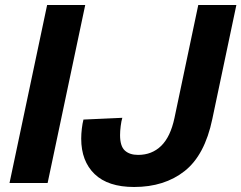

<svg xmlns="http://www.w3.org/2000/svg" viewBox="-20 -730 963 766"><path d="M18 0 168 -710H320L170 0ZM515 16Q411 16 357.5 -35.5Q304 -87 304 -177Q304 -196 306.5 -217Q309 -238 313 -253L468 -260Q464 -247 461.5 -227Q459 -207 459 -191Q459 -147 478 -129.5Q497 -112 531 -112Q586 -112 623 -148Q660 -184 676 -259L771 -710H923L827 -255Q797 -111 716.5 -47.5Q636 16 515 16Z"/></svg>

Font: Geist
Style: Bold Italic
Weight: 700
Italic angle: -12°
Designer: Basement.studio, Andrés Briganti, Mateo Zaragoza
Foundry: Basement.studio, Vercel, Andrés Briganti, Guido Ferreyra, Mateo Zaragoza
Version: Version 1.500; ttfautohint (v1.8.4.7-5d5b)